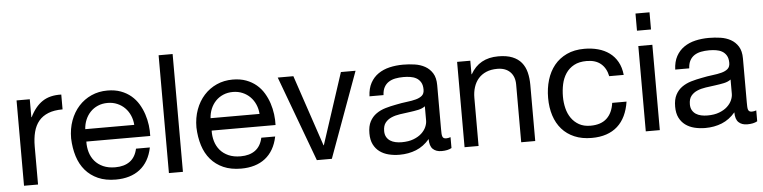

<svg xmlns="http://www.w3.org/2000/svg" viewBox="-45 -931 4608 1159"><g transform="rotate(-5 2259.5 -351.5)"><path d="M141.1 -517.1V-408.2H143.1Q173.8 -471.2 219 -501.2Q264.2 -531.2 333 -528.8V-439Q281.7 -439 246.1 -424.8Q210.4 -410.6 188.2 -383.8Q166 -356.9 156 -318.1Q146 -279.3 146 -230V0H61V-517.1Z M837.9 -164.1Q829.1 -120.6 810.1 -87.6Q791 -54.7 762.7 -32.7Q734.4 -10.7 697.8 0.2Q661.1 11.2 617.2 11.2Q555.2 11.2 509.5 -9Q463.9 -29.3 433.1 -65.2Q402.3 -101.1 386.7 -150.9Q371.1 -200.7 369.1 -259.8Q369.1 -318.4 387.2 -367.7Q405.3 -417 437.7 -452.9Q470.2 -488.8 514.6 -508.8Q559.1 -528.8 611.8 -528.8Q657.7 -528.8 693.1 -515.6Q728.5 -502.4 755.1 -480Q781.7 -457.5 799.6 -427.7Q817.4 -397.9 828.1 -365.2Q838.9 -332.5 843.3 -298.3Q847.7 -264.2 846.2 -232.9H459Q458 -199.2 467 -168.5Q476.1 -137.7 495.8 -114.3Q515.6 -90.8 546.6 -76.9Q577.6 -63 620.1 -63Q674.3 -63 708.5 -87.9Q742.7 -112.8 753.9 -164.1ZM755.9 -308.1Q753.9 -338.4 742.4 -365Q731 -391.6 711.4 -411.4Q691.9 -431.2 665.3 -442.6Q638.7 -454.1 606.9 -454.1Q574.2 -454.1 547.6 -442.6Q521 -431.2 502 -411.1Q482.9 -391.1 471.9 -364.7Q460.9 -338.4 459 -308.1Z M1023.9 -713.9V0H939V-713.9Z M1597.2 -164.1Q1588.4 -120.6 1569.3 -87.6Q1550.3 -54.7 1522 -32.7Q1493.7 -10.7 1457 0.2Q1420.4 11.2 1376.5 11.2Q1314.5 11.2 1268.8 -9Q1223.1 -29.3 1192.4 -65.2Q1161.6 -101.1 1146 -150.9Q1130.4 -200.7 1128.4 -259.8Q1128.4 -318.4 1146.5 -367.7Q1164.6 -417 1197 -452.9Q1229.5 -488.8 1273.9 -508.8Q1318.4 -528.8 1371.1 -528.8Q1417 -528.8 1452.4 -515.6Q1487.8 -502.4 1514.4 -480Q1541 -457.5 1558.8 -427.7Q1576.7 -397.9 1587.4 -365.2Q1598.1 -332.5 1602.5 -298.3Q1606.9 -264.2 1605.5 -232.9H1218.3Q1217.3 -199.2 1226.3 -168.5Q1235.4 -137.7 1255.1 -114.3Q1274.9 -90.8 1305.9 -76.9Q1336.9 -63 1379.4 -63Q1433.6 -63 1467.8 -87.9Q1502 -112.8 1513.2 -164.1ZM1515.1 -308.1Q1513.2 -338.4 1501.7 -365Q1490.2 -391.6 1470.7 -411.4Q1451.2 -431.2 1424.6 -442.6Q1397.9 -454.1 1366.2 -454.1Q1333.5 -454.1 1306.9 -442.6Q1280.3 -431.2 1261.2 -411.1Q1242.2 -391.1 1231.2 -364.7Q1220.2 -338.4 1218.3 -308.1Z M1835.4 0 1643.6 -517.1H1738.3L1883.3 -85.9H1885.3L2026.4 -517.1H2115.2L1926.3 0Z M2513.2 -267.1Q2496.6 -254.4 2471.2 -249Q2445.8 -243.7 2417 -240Q2388.2 -236.3 2359.4 -232.2Q2330.6 -228 2307.4 -218Q2284.2 -208 2269.8 -189.7Q2255.4 -171.4 2255.4 -139.2Q2255.4 -118.2 2263.7 -103.5Q2272 -88.9 2285.9 -79.8Q2299.8 -70.8 2317.9 -66.9Q2335.9 -63 2355.5 -63Q2397.5 -63 2427.2 -74.5Q2457 -85.9 2476.1 -103.5Q2495.1 -121.1 2504.2 -141.6Q2513.2 -162.1 2513.2 -180.2ZM2651.4 -2Q2628.9 11.2 2590.3 11.2Q2557.1 11.2 2537.8 -7.3Q2518.6 -25.9 2518.6 -67.9Q2482.9 -25.9 2436.8 -7.3Q2390.6 11.2 2336.4 11.2Q2301.3 11.2 2270.3 3.4Q2239.3 -4.4 2216.1 -21.5Q2192.9 -38.6 2179.2 -65.9Q2165.5 -93.3 2165.5 -132.8Q2165.5 -176.8 2180.4 -204.8Q2195.3 -232.9 2220 -250.2Q2244.6 -267.6 2276.1 -276.9Q2307.6 -286.1 2340.3 -292Q2375.5 -299.3 2407 -303Q2438.5 -306.6 2462.2 -313Q2485.8 -319.3 2500 -331.5Q2514.2 -343.8 2514.2 -368.2Q2514.2 -396 2503.7 -413.1Q2493.2 -430.2 2476.8 -439.2Q2460.4 -448.2 2439.9 -451.2Q2419.4 -454.1 2399.4 -454.1Q2372.6 -454.1 2349.6 -449.5Q2326.7 -444.8 2309.6 -433.6Q2292.5 -422.4 2282.2 -403.6Q2272 -384.8 2270.5 -356H2185.5Q2187.5 -403.8 2205.6 -436.8Q2223.6 -469.7 2253.4 -490.2Q2283.2 -510.7 2322 -519.8Q2360.8 -528.8 2404.3 -528.8Q2439.5 -528.8 2474.1 -523.7Q2508.8 -518.6 2536.4 -503.2Q2564 -487.8 2581.3 -460.2Q2598.6 -432.6 2598.6 -387.2V-121.1Q2598.6 -106 2599.1 -95Q2599.6 -84 2602.1 -76.9Q2604.5 -69.8 2609.9 -66.4Q2615.2 -63 2625.5 -63Q2630.9 -63 2637.5 -64.2Q2644 -65.4 2651.4 -67.9Z M2810.5 -517.1V-435.1H2812.5Q2864.7 -528.8 2980.5 -528.8Q3031.7 -528.8 3065.9 -514.9Q3100.1 -501 3120.6 -476.1Q3141.1 -451.2 3149.9 -416.5Q3158.7 -381.8 3158.7 -339.8V0H3073.7V-350.1Q3073.7 -398.4 3045.7 -426.3Q3017.6 -454.1 2968.3 -454.1Q2929.7 -454.1 2901.1 -441.9Q2872.6 -429.7 2853.5 -408Q2834.5 -386.2 2825 -356.4Q2815.4 -326.7 2815.4 -292V0H2730.5V-517.1Z M3637.7 -351.1Q3627.9 -399.9 3595.9 -427Q3564 -454.1 3509.8 -454.1Q3463.9 -454.1 3432.9 -437.3Q3401.9 -420.4 3383.1 -392.1Q3364.3 -363.8 3356.4 -327.4Q3348.6 -291 3348.6 -252Q3348.6 -215.8 3356.9 -181.9Q3365.2 -147.9 3383.5 -121.6Q3401.9 -95.2 3430.4 -79.1Q3459 -63 3499.5 -63Q3563 -63 3598.1 -95.7Q3633.3 -128.4 3641.6 -189H3728.5Q3721.2 -141.1 3703.4 -103.8Q3685.5 -66.4 3657 -40.8Q3628.4 -15.1 3589.4 -2Q3550.3 11.2 3500.5 11.2Q3441.4 11.2 3396.2 -8.1Q3351.1 -27.3 3320.6 -62Q3290 -96.7 3274.4 -145Q3258.8 -193.4 3258.8 -252Q3258.8 -310.1 3273.9 -360.6Q3289.1 -411.1 3319.3 -448.5Q3349.6 -485.8 3395.3 -507.3Q3440.9 -528.8 3502.4 -528.8Q3546.4 -528.8 3585 -518.3Q3623.5 -507.8 3653.3 -486.1Q3683.1 -464.4 3701.9 -430.9Q3720.7 -397.5 3725.6 -351.1Z M3913.6 -517.1V0H3828.6V-517.1ZM3828.6 -609.9V-713.9H3913.6V-609.9Z M4365.7 -267.1Q4349.1 -254.4 4323.7 -249Q4298.3 -243.7 4269.5 -240Q4240.7 -236.3 4211.9 -232.2Q4183.1 -228 4159.9 -218Q4136.7 -208 4122.3 -189.7Q4107.9 -171.4 4107.9 -139.2Q4107.9 -118.2 4116.2 -103.5Q4124.5 -88.9 4138.4 -79.8Q4152.3 -70.8 4170.4 -66.9Q4188.5 -63 4208 -63Q4250 -63 4279.8 -74.5Q4309.6 -85.9 4328.6 -103.5Q4347.7 -121.1 4356.7 -141.6Q4365.7 -162.1 4365.7 -180.2ZM4503.9 -2Q4481.4 11.2 4442.9 11.2Q4409.7 11.2 4390.4 -7.3Q4371.1 -25.9 4371.1 -67.9Q4335.4 -25.9 4289.3 -7.3Q4243.2 11.2 4189 11.2Q4153.8 11.2 4122.8 3.4Q4091.8 -4.4 4068.6 -21.5Q4045.4 -38.6 4031.7 -65.9Q4018.1 -93.3 4018.1 -132.8Q4018.1 -176.8 4033 -204.8Q4047.9 -232.9 4072.5 -250.2Q4097.2 -267.6 4128.7 -276.9Q4160.2 -286.1 4192.9 -292Q4228 -299.3 4259.5 -303Q4291 -306.6 4314.7 -313Q4338.4 -319.3 4352.5 -331.5Q4366.7 -343.8 4366.7 -368.2Q4366.7 -396 4356.2 -413.1Q4345.7 -430.2 4329.3 -439.2Q4313 -448.2 4292.5 -451.2Q4272 -454.1 4252 -454.1Q4225.1 -454.1 4202.1 -449.5Q4179.2 -444.8 4162.1 -433.6Q4145 -422.4 4134.8 -403.6Q4124.5 -384.8 4123 -356H4038.1Q4040 -403.8 4058.1 -436.8Q4076.2 -469.7 4106 -490.2Q4135.7 -510.7 4174.6 -519.8Q4213.4 -528.8 4256.8 -528.8Q4292 -528.8 4326.7 -523.7Q4361.3 -518.6 4388.9 -503.2Q4416.5 -487.8 4433.8 -460.2Q4451.2 -432.6 4451.2 -387.2V-121.1Q4451.2 -106 4451.7 -95Q4452.1 -84 4454.6 -76.9Q4457 -69.8 4462.4 -66.4Q4467.8 -63 4478 -63Q4483.4 -63 4490 -64.2Q4496.6 -65.4 4503.9 -67.9Z"/></g></svg>

Font: XB Khoramshahr
Style: Regular
Weight: 400
Designer: Behnam
Foundry: Irmug
Version: Version 8.005 2009